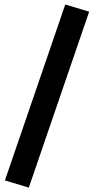

<svg xmlns="http://www.w3.org/2000/svg" viewBox="-20 -732 444 859"><path d="M272 -711.9 378.9 -679.7 108.9 107.4 2 75.2Z"/></svg>

Font: Shabnam FD
Style: Bold-FD
Weight: 700
Foundry: DejaVu fonts team - Redesigned by Saber Rastikerdar - Based on Vazir font
Version: Version 5.0.1